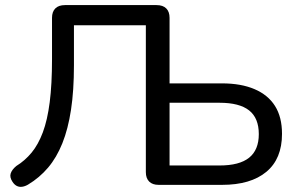

<svg xmlns="http://www.w3.org/2000/svg" viewBox="-20 -725 1170 753"><path d="M602 0Q578 0 565 -13Q552 -26 552 -50V-626H270V-469Q270 -370 258.5 -294.5Q247 -219 224.5 -163Q202 -107 168.5 -67.5Q135 -28 90 -1Q78 6 66.5 7.5Q55 9 45.5 4Q36 -1 29 -12Q17 -30 22 -45Q27 -60 44 -74Q78 -95 104 -126.5Q130 -158 148 -206Q166 -254 175 -324.5Q184 -395 184 -493V-655Q184 -679 197 -692Q210 -705 235 -705H594Q619 -705 632 -692Q645 -679 645 -655V-398H851Q925 -398 978 -375.5Q1031 -353 1058.5 -309.5Q1086 -266 1086 -200Q1086 -102 1024.5 -51Q963 0 851 0ZM645 -76H841Q919 -76 957 -106.5Q995 -137 995 -199Q995 -262 957 -292Q919 -322 841 -322H645Z"/></svg>

Font: Nunito Medium
Style: Regular
Weight: 500
Designer: Vernon Adams
Foundry: Vernon Adams
Version: Version 3.602